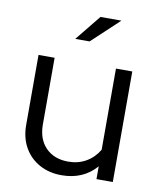

<svg xmlns="http://www.w3.org/2000/svg" viewBox="-82 -781 713 857"><g transform="rotate(10 274.5 -353.0)"><path d="M255 10Q198 10 154 -14.5Q110 -39 85.5 -82.5Q61 -126 61 -184V-501H134V-199Q134 -132 172 -93.5Q210 -55 274 -55Q319 -55 354.5 -75.5Q390 -96 412 -133V-501H486V0H412V-58Q353 10 255 10ZM210 -600 304 -716H399L275 -600Z"/></g></svg>

Font: Red Hat Display Variable
Style: Regular
Weight: 400
Designer: Pentagram, MCKL
Foundry: Pentagram, MCKL
Version: Version 1.021